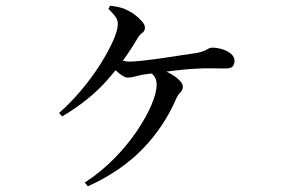

<svg xmlns="http://www.w3.org/2000/svg" viewBox="-20 -598 1040 673"><path d="M277 42Q334 5 380.5 -42.5Q427 -90 460 -139Q493 -188 511 -230.5Q529 -273 529 -301Q529 -317 522.5 -328Q516 -339 503 -346L516 -362Q546 -356 569.5 -344Q593 -332 607 -318.5Q621 -305 621 -295Q621 -283 612.5 -274.5Q604 -266 598 -253Q556 -155 480.5 -76.5Q405 2 288 55ZM187 -202Q227 -237 264.5 -281.5Q302 -326 330.5 -371Q359 -416 376 -454Q393 -492 393 -514Q393 -528 385 -539Q377 -550 360 -567L366 -578Q385 -576 402 -571.5Q419 -567 432 -559Q445 -553 457.5 -542.5Q470 -532 479 -521.5Q488 -511 488 -501Q488 -489 478.5 -482.5Q469 -476 461 -462Q414 -382 352.5 -313.5Q291 -245 198 -190ZM428 -326Q419 -326 407 -334Q395 -342 384 -353Q373 -364 365 -372L379 -396Q393 -390 407 -386Q421 -382 435 -382Q449 -382 481 -385.5Q513 -389 550.5 -394.5Q588 -400 620 -405Q652 -410 667 -412Q694 -417 704.5 -424Q715 -431 725 -431Q741 -431 759 -425.5Q777 -420 789.5 -409.5Q802 -399 802 -385Q802 -374 796.5 -366Q791 -358 770 -358Q750 -358 720 -358.5Q690 -359 663 -357Q640 -356 604.5 -352Q569 -348 534.5 -343.5Q500 -339 478 -336Q464 -333 451.5 -329.5Q439 -326 428 -326Z"/></svg>

Font: Noto Serif JP ExtraLight Medium
Style: Regular
Weight: 500
Version: Version 2.003-H1;hotconv 1.1.1;makeotfexe 2.6.0